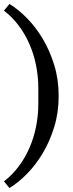

<svg xmlns="http://www.w3.org/2000/svg" viewBox="-24 -798 372 972"><path d="M-4 120Q37 89 69.5 46Q102 3 124.5 -48Q147 -99 158.5 -156.5Q170 -214 170 -274V-350Q170 -410 158.5 -467.5Q147 -525 124.5 -576Q102 -627 69.5 -670Q37 -713 -4 -744L24 -778Q68 -751 112.5 -706Q157 -661 192.5 -601.5Q228 -542 250.5 -469Q273 -396 273 -312Q273 -228 250.5 -155Q228 -82 192.5 -22.5Q157 37 112.5 82Q68 127 24 154Z"/></svg>

Font: IBM Plex Serif Text
Style: Regular
Weight: 450
Designer: Mike Abbink, Paul van der Laan, Pieter van Rosmalen
Foundry: Bold Monday
Version: Version 3.001